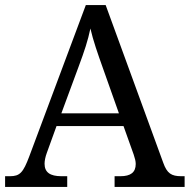

<svg xmlns="http://www.w3.org/2000/svg" viewBox="-20 -734 745 754"><path d="M0 0H244V-42H221C177 -42 155 -57 155 -91C155 -102 158 -118 164 -134L202 -239H465L505 -127C510 -112 513 -101 513 -90C513 -57 493 -42 453 -42H430V0H705V-42H692C653 -42 636 -53 621 -95L395 -714H317L95 -120C71 -56 58 -42 19 -42H0ZM221 -289 289 -473C312 -535 325 -574 335 -622C346 -574 364 -523 385 -464L447 -289Z"/></svg>

Font: Noto Nastaliq Urdu
Style: Regular
Weight: 400
Designer: Monotype Design Team (Patrick Giasson: type design, Kamal Mansour: OpenType code, Glenda Bellarosa). Updated by Simon Co
Foundry: Monotype Imaging Inc., Simon Cozens
Version: Version 3.009